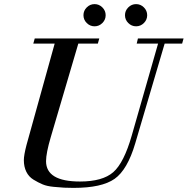

<svg xmlns="http://www.w3.org/2000/svg" viewBox="-20 -902 913 934"><path d="M142 -690 149 -715H463L456 -690H361L227 -235Q204 -157 204 -118Q204 -19 369 -19Q479 -19 531 -64.5Q583 -110 621 -243L749 -690H645L651 -715H873L866 -690H781L638 -205Q600 -76 537.5 -32Q475 12 338 12Q310 12 292.5 11Q275 10 242 7Q209 4 187.5 -5Q166 -14 143 -28Q120 -42 108 -66.5Q96 -91 96 -123Q96 -147 109 -197L246 -690ZM604 -790Q588 -806 588 -828Q588 -850 604 -866Q620 -882 642 -882Q664 -882 680 -866Q696 -850 696 -828Q696 -806 680 -790Q664 -774 642 -774Q620 -774 604 -790ZM402 -790Q386 -806 386 -828Q386 -850 402 -866Q418 -882 440 -882Q462 -882 478 -866Q494 -850 494 -828Q494 -806 478 -790Q462 -774 440 -774Q418 -774 402 -790Z"/></svg>

Font: Justus
Style: Italic
Weight: 400
Italic angle: -12°
Version: Version 001.001